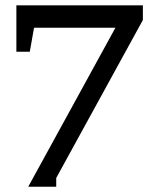

<svg xmlns="http://www.w3.org/2000/svg" viewBox="-20 -691 603 727"><path d="M192.9 -17.1V16.1H86.9L417 -585.9H108.9L92.8 -495.1H42V-670.9H521V-615.2Z"/></svg>

Font: BabelStone Ogham Pictish
Style: Italic
Weight: 400
Italic angle: -30°
Designer: Andrew West
Foundry: BabelStone
Version: Version 1.02 March 14, 2022